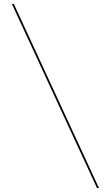

<svg xmlns="http://www.w3.org/2000/svg" viewBox="-20 -800 560 970"><path d="M50 -780 480 150H470L40 -780Z"/></svg>

Font: Bodoni* 24pt Fatface
Style: Regular
Weight: 900
Version: Version 2.3